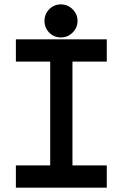

<svg xmlns="http://www.w3.org/2000/svg" viewBox="-20 -865 565 885"><path d="M472.2 -683.6V-581.1H314V-102.5H472.2V0H53.2V-102.5H211.4V-581.1H53.2V-683.6ZM260.7 -844.7Q292 -844.7 314.7 -822.3Q337.4 -799.8 337.4 -768.6Q337.4 -737.3 314.7 -714.8Q292 -692.4 260.7 -692.4Q229 -692.4 207 -714.6Q185.1 -736.8 185.1 -768.6Q185.1 -800.3 207 -822.5Q229 -844.7 260.7 -844.7Z"/></svg>

Font: Anka/Coder Condensed
Style: Bold
Weight: 700
Width: 4
Monospace: yes
Version: Version 001.100